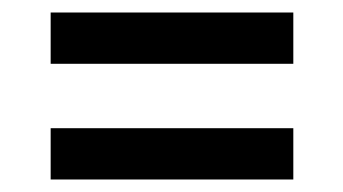

<svg xmlns="http://www.w3.org/2000/svg" viewBox="-20 -455 549 307"><path d="M61 -353V-435H449V-353ZM61 -168V-250H449V-168Z"/></svg>

Font: Bricolage Grotesque 16pt
Style: Regular
Weight: 400
Version: Version 1.001;gftools[0.9.33.dev8+g029e19f]